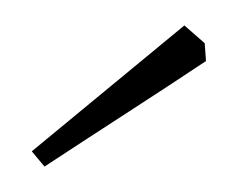

<svg xmlns="http://www.w3.org/2000/svg" viewBox="-20 -668 187 151"><path d="M15 -537 5 -549 125 -648 141 -634 142 -620Q115 -602 81 -580Q47 -558 15 -537Z"/></svg>

Font: Grenze Gotisch Thin
Style: Regular
Weight: 100
Designer: Renata Polastri
Foundry: Omnibus-Type
Version: Version 1.001